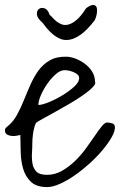

<svg xmlns="http://www.w3.org/2000/svg" viewBox="-29 -760 511 781"><path d="M53.7 -210.9Q48.8 -210 39.1 -208Q29.3 -206.1 18.6 -207Q7.8 -208 -0.5 -212.9Q-8.8 -217.8 -8.8 -229.5Q-8.8 -236.3 -5.9 -239.3Q-2.9 -242.2 3.9 -248Q25.4 -265.6 40.5 -293.5Q55.7 -321.3 68.4 -353Q81.1 -384.8 95.2 -416.5Q109.4 -448.2 127.9 -473.6Q146.5 -499 173.8 -514.6Q201.2 -530.3 241.2 -529.3Q257.8 -529.3 278.3 -521.5Q298.8 -513.7 316.4 -500.5Q334 -487.3 345.7 -468.8Q357.4 -450.2 357.4 -427.7Q362.3 -419.9 348.1 -405.3Q334 -390.6 309.6 -373.5Q285.2 -356.4 254.4 -338.4Q223.6 -320.3 195.3 -304.7Q167 -289.1 145.5 -277.3Q124 -265.6 117.2 -259.8Q112.3 -250 109.4 -237.3Q106.4 -224.6 105 -213.4Q103.5 -202.1 103 -192.9Q102.5 -183.6 102.5 -178.7Q102.5 -160.2 101.1 -137.7Q99.6 -115.2 103 -95.2Q106.4 -75.2 119.1 -62Q131.8 -48.8 162.1 -48.8Q194.3 -48.8 222.7 -64.9Q251 -81.1 275.4 -104.5Q299.8 -127.9 319.8 -155.3Q339.8 -182.6 356 -206.5Q372.1 -230.5 384.8 -246.1Q397.5 -261.7 406.2 -261.7Q416 -261.7 427.2 -258.3Q438.5 -254.9 438.5 -242.2Q438.5 -224.6 424.3 -200.2Q410.2 -175.8 387.2 -148.4Q364.3 -121.1 334.5 -94.2Q304.7 -67.4 274.4 -46.4Q244.1 -25.4 214.8 -12.2Q185.5 1 163.1 1Q119.1 1 96.7 -20.5Q74.2 -42 64.9 -74.2Q55.7 -106.4 55.2 -143.1Q54.7 -179.7 53.7 -210.9ZM233.4 -474.6Q216.8 -474.6 198.2 -458.5Q179.7 -442.4 163.6 -419.4Q147.5 -396.5 137.2 -372.6Q127 -348.6 127 -333Q141.6 -333 169.4 -344.2Q197.3 -355.5 224.6 -372.1Q252 -388.7 272.5 -407.2Q293 -425.8 293 -442.4Q293 -451.2 286.1 -457Q279.3 -462.9 270 -466.8Q260.7 -470.7 251 -472.7Q241.2 -474.6 233.4 -474.6ZM172.9 -699.2Q176.8 -697.3 183.6 -689.5Q190.4 -681.6 199.7 -673.8Q209 -666 221.7 -661.1Q234.4 -656.2 249.5 -660.2Q264.6 -664.1 282.7 -679.2Q300.8 -694.3 321.3 -726.6Q340.8 -741.2 351.6 -739.7Q362.3 -738.3 364.7 -728Q367.2 -717.8 364.7 -703.6Q362.3 -689.5 356.4 -677.7Q326.2 -638.7 301.3 -620.6Q276.4 -602.5 254.9 -598.6Q233.4 -594.7 216.3 -602.1Q199.2 -609.4 185.5 -621.1Q171.9 -632.8 161.1 -645.5L143.6 -668Q122.1 -686.5 121.1 -701.7Q120.1 -716.8 129.4 -723.6Q138.7 -730.5 152.3 -726.1Q166 -721.7 172.9 -699.2Z"/></svg>

Font: Shadows Into Light
Style: Regular
Weight: 400
Designer: Kimberly Geswein
Foundry: Kimberly Geswein
Version: Version 001.000